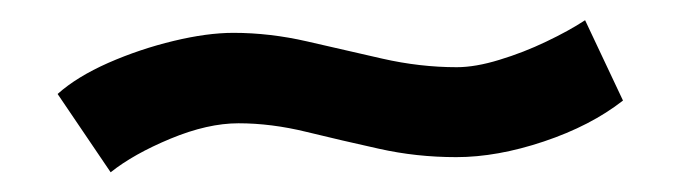

<svg xmlns="http://www.w3.org/2000/svg" viewBox="-20 -445 690 190"><path d="M89.5 -274.5 37 -352Q56 -369 87.2 -382.8Q118.5 -396.5 151.8 -404.5Q185 -412.5 211 -412.5Q247 -412.5 284 -404Q321 -395.5 358.2 -387Q395.5 -378.5 432 -378.5Q450.5 -378.5 474.2 -385.8Q498 -393 520.5 -403.8Q543 -414.5 559 -425L596.5 -345.5Q564.5 -320.5 518.2 -305Q472 -289.5 431.5 -289.5Q392 -289.5 355 -297.8Q318 -306 283.2 -314.5Q248.5 -323 216 -323Q185.5 -323 148.8 -307.8Q112 -292.5 89.5 -274.5Z"/></svg>

Font: Junction SemiBold
Style: Regular
Weight: 600
Designer: Caroline Hadilaksono
Foundry: Caroline Hadilaksono, Tyler Finck, The League of Moveable Type
Version: Version 2.000; ttfautohint (v1.8.3)